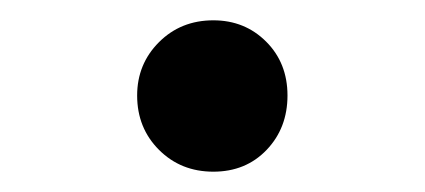

<svg xmlns="http://www.w3.org/2000/svg" viewBox="-20 -169 418 189"><path d="M115 -75Q115 -106 136.5 -127.5Q158 -149 190 -149Q221 -149 242 -128Q263 -107 263 -75Q263 -43 242.5 -21.5Q222 0 190 0Q158 0 136.5 -21.5Q115 -43 115 -75Z"/></svg>

Font: Eudoxus Sans
Style: Bold
Weight: 700
Designer: Stijn de Vries
Foundry: tokotype
Version: Version 2.005